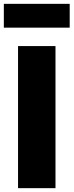

<svg xmlns="http://www.w3.org/2000/svg" viewBox="-44 -980 383 1000"><path d="M50 -740H245V0H50ZM-24 -960H319V-836H-24Z"/></svg>

Font: Encode Sans Compressed
Style: Black
Weight: 900
Designer: Pablo Impallari, Andres Torresi
Foundry: Pablo Impallari, Andres Torresi
Version: Version 1.000; ttfautohint (v1.00) -l 8 -r 50 -G 200 -x 14 -